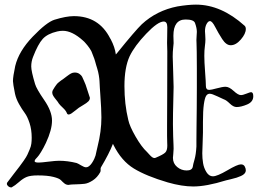

<svg xmlns="http://www.w3.org/2000/svg" viewBox="-20 -811 1139 831"><path d="M277.3 -10.7Q266.6 -10.7 258.8 -17.1Q251 -23.4 243.7 -31.2Q236.3 -39.1 210.9 -45.4Q185.5 -51.8 143.6 -51.8Q112.3 -51.8 96.2 -45.4Q80.1 -39.1 62.5 -23.4Q44.9 -7.8 30.3 0H26.4Q21.5 0 15.6 -4.9Q9.8 -9.8 9.8 -15.6Q9.8 -19.5 11.7 -21.5Q20.5 -33.2 39.1 -57.6Q57.6 -82 64 -89.8Q70.3 -97.7 82.5 -115.2Q94.7 -132.8 98.6 -141.6Q102.5 -150.4 108.4 -164.1Q114.3 -177.7 115.7 -189.5Q117.2 -201.2 117.2 -214.8Q117.2 -250 107.9 -278.3Q98.6 -306.6 86.9 -322.3Q75.2 -337.9 62.5 -360.4Q49.8 -382.8 44.9 -405.3Q36.1 -449.2 36.1 -460Q36.1 -479.5 45.9 -525.4Q61.5 -589.8 121.6 -652.3Q181.6 -714.8 215.8 -725.6Q266.6 -741.2 299.8 -741.2Q408.2 -741.2 457 -644.5Q458 -642.6 459 -641.6Q477.5 -606.4 481.4 -575.2L487.3 -582Q565.4 -678.7 593.8 -706.1Q658.2 -765.6 748 -783.2Q794.9 -791 828.1 -791Q937.5 -791 1039.1 -699.2Q1043.9 -694.3 1043.9 -685.5Q1043.9 -665 1022.5 -640.1Q1001 -615.2 978.5 -615.2Q959 -615.2 941.9 -641.6Q924.8 -668 911.6 -693.8Q898.4 -719.7 888.7 -719.7Q880.9 -719.7 874 -707Q867.2 -694.3 867.2 -675.8Q867.2 -671.9 868.2 -660.2Q869.1 -648.4 869.1 -640.6Q869.1 -627.9 866.7 -610.4Q864.3 -592.8 864.3 -569.3Q864.3 -543.9 867.7 -499Q871.1 -454.1 871.1 -438.5Q871.1 -421.9 885.7 -421.9Q893.6 -421.9 918.5 -428.7Q943.4 -435.5 956.1 -435.5Q971.7 -435.5 991.2 -417.5Q1010.7 -399.4 1022.5 -399.4Q1031.2 -399.4 1046.9 -405.8Q1062.5 -412.1 1066.4 -412.1Q1076.2 -412.1 1076.2 -394.5Q1076.2 -370.1 1049.8 -358.9Q1023.4 -347.7 1003.9 -347.7Q990.2 -347.7 974.6 -362.8Q959 -377.9 949.2 -380.9Q944.3 -382.8 920.9 -394Q897.5 -405.3 887.7 -405.3Q877.9 -405.3 872.1 -396Q866.2 -386.7 862.3 -359.4Q858.4 -332 858.4 -283.2V-237.3Q858.4 -217.8 856.9 -189Q855.5 -160.2 855.5 -147.5Q855.5 -126 858.9 -105Q862.3 -84 873.5 -65.9Q884.8 -47.9 901.4 -47.9Q919.9 -47.9 963.9 -73.7Q1007.8 -99.6 1022.5 -99.6Q1034.2 -99.6 1039.1 -90.8Q1043.9 -82 1043.9 -74.2Q1043.9 -66.4 1038.6 -60.1Q1033.2 -53.7 1022.9 -49.3Q1012.7 -44.9 1003.9 -42Q995.1 -39.1 980 -35.6Q964.8 -32.2 958 -30.3Q873 -3.9 816.4 -3.9Q767.6 -3.9 706.1 -21.5Q613.3 -48.8 559.6 -81.5Q505.9 -114.3 471.7 -182.6L468.8 -188.5Q452.1 -145.5 417 -86.9Q415 -84 415.5 -77.1Q416 -70.3 414.1 -66.4Q401.4 -43 381.8 -30.3Q362.3 -17.6 346.7 -15.6Q331.1 -13.7 309.6 -13.2Q288.1 -12.7 282.2 -11.7Q281.2 -11.7 279.8 -11.2Q278.3 -10.7 277.3 -10.7ZM269.5 -321.3Q265.6 -332 252.4 -344.2Q239.3 -356.4 234.4 -363.3Q231.4 -369.1 223.6 -378.4Q215.8 -387.7 210.9 -395.5Q206.1 -403.3 206.1 -410.2Q206.1 -418 210 -422.9Q213.9 -429.7 216.8 -434.1Q219.7 -438.5 222.7 -442.4Q225.6 -446.3 227.5 -448.7Q229.5 -451.2 233.4 -454.1Q237.3 -457 238.3 -458Q239.3 -459 244.6 -462.9Q250 -466.8 252 -467.8Q255.9 -470.7 268.1 -480Q280.3 -489.3 287.6 -493.2Q294.9 -497.1 303.7 -497.1Q315.4 -497.1 323.7 -491.2Q332 -485.4 335.4 -479Q338.9 -472.7 343.8 -460.4Q348.6 -448.2 350.6 -444.3L369.1 -387.7Q369.1 -378.9 362.3 -372.1Q355.5 -365.2 340.3 -356.4Q325.2 -347.7 321.3 -344.7Q317.4 -341.8 307.1 -333.5Q296.9 -325.2 289.6 -320.3Q282.2 -315.4 277.3 -315.4Q271.5 -315.4 269.5 -321.3ZM123 -564.5Q115.2 -544.9 115.2 -523.4Q115.2 -502.9 131.8 -447.3Q137.7 -426.8 171.4 -377.9Q205.1 -329.1 205.1 -289.1Q205.1 -249 178.7 -192.4Q168 -169.9 157.7 -153.3Q147.5 -136.7 142.1 -131.3Q136.7 -126 133.3 -121.6Q129.9 -117.2 129.9 -113.3Q129.9 -107.4 147.5 -107.4Q158.2 -107.4 189.5 -111.3Q220.7 -115.2 235.4 -115.2Q272.5 -115.2 311.5 -105.5Q317.4 -103.5 331.1 -95.2Q344.7 -86.9 352.5 -86.9Q365.2 -86.9 377.9 -105.5Q383.8 -114.3 388.2 -124Q392.6 -133.8 393.6 -138.2Q394.5 -142.6 397.9 -157.7Q401.4 -172.9 402.3 -176.8Q418.9 -242.2 418.9 -302.7Q418.9 -336.9 414.1 -402.3Q413.1 -412.1 412.1 -432.1Q411.1 -452.1 410.6 -460.9Q410.2 -469.7 407.7 -484.9Q405.3 -500 400.4 -515.6Q399.4 -518.6 396 -529.8Q392.6 -541 392.1 -543.9Q391.6 -546.9 388.2 -556.6Q384.8 -566.4 383.3 -569.3Q381.8 -572.3 378.9 -580.6Q376 -588.9 373.5 -592.8Q371.1 -596.7 366.7 -603.5Q362.3 -610.4 358.4 -614.7Q354.5 -619.1 349.6 -625Q344.7 -630.9 338.9 -635.7Q292 -677.7 252 -677.7Q239.3 -677.7 227.5 -674.8Q185.5 -665 165 -642.6Q144.5 -620.1 123 -564.5ZM703.1 -222.7Q703.1 -228.5 703.1 -266.6Q703.1 -304.7 703.6 -388.2Q704.1 -471.7 704.1 -587.9Q703.1 -602.5 703.1 -625Q703.1 -632.8 703.6 -654.3Q704.1 -675.8 704.1 -693.4Q704.1 -717.8 688.5 -717.8Q663.1 -717.8 612.8 -665Q562.5 -612.3 541 -567.4Q518.6 -518.6 518.6 -438.5Q518.6 -360.4 535.2 -292Q541 -264.6 566.9 -219.7Q592.8 -174.8 616.2 -153.3Q619.1 -150.4 626 -142.6Q632.8 -134.8 638.2 -130.9Q643.6 -127 648.4 -127Q651.4 -127 655.3 -128.9Q685.5 -141.6 694.8 -150.4Q704.1 -159.2 704.1 -180.7Q704.1 -185.5 703.6 -196.8Q703.1 -208 703.1 -222.7ZM730.5 -656.2Q730.5 -650.4 731 -639.6Q731.4 -628.9 731.4 -624Q731.4 -621.1 729.5 -604Q727.5 -586.9 727.5 -566.4Q727.5 -546.9 729.5 -502Q731.4 -457 731.4 -434.6Q731.4 -423.8 730 -372.1Q728.5 -320.3 728.5 -273.4Q728.5 -245.1 729.5 -221.2Q730.5 -197.3 731 -183.6Q731.4 -169.9 731.4 -167Q731.4 -158.2 730 -145Q728.5 -131.8 728.5 -127.9Q728.5 -103.5 746.6 -88.4Q764.6 -73.2 788.1 -73.2Q811.5 -73.2 814.5 -89.8Q815.4 -98.6 821.8 -120.1Q828.1 -141.6 830.1 -176.8Q830.1 -177.7 830.1 -201.2Q830.1 -224.6 830.6 -261.7Q831.1 -298.8 831.5 -341.3Q832 -383.8 832 -431.6Q832 -479.5 832 -515.6Q832 -558.6 831.5 -585.9Q831.1 -613.3 830.6 -624Q830.1 -634.8 830.1 -637.7Q830.1 -646.5 831.1 -657.7Q832 -668.9 832 -672.9Q832 -689.5 824.2 -710.9Q819.3 -726.6 783.2 -726.6Q730.5 -726.6 730.5 -656.2Z"/></svg>

Font: Isabella
Style: Medium
Weight: 500
Designer: John Stracke
Version: Version 001.202